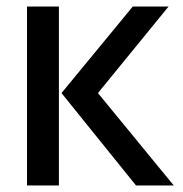

<svg xmlns="http://www.w3.org/2000/svg" viewBox="-20 -570 562 590"><path d="M63 -550V0H161V-550ZM398 0H514L281 -284L498 -550H388L169 -284Z"/></svg>

Font: Cambay Devanagari
Style: Regular
Weight: 700
Designer: Pooja Saxena
Foundry: Pooja Saxena
Version: Version 1.095;PS 001.095;hotconv 1.0.70;makeotf.lib2.5.58329